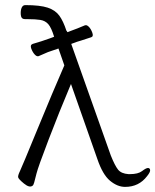

<svg xmlns="http://www.w3.org/2000/svg" viewBox="-20 -729 608 752"><path d="M244 -603Q288 -619 313 -630H314Q320 -632 328 -624Q336 -616 341.5 -601Q347 -586 337 -583L297 -570Q285 -567 259 -557L414 -120Q430 -80 442.5 -64.5Q455 -49 483 -47H489Q521 -47 536.5 -59Q552 -71 559.5 -71Q567 -71 568 -63Q569 -55 556 -39Q524 3 470 3Q440 3 411 -21Q382 -45 361 -107L258 -400L253 -388Q212 -291 170.5 -182.5Q129 -74 123 -49.5Q117 -25 114 -14.5Q111 -4 108 -2Q96 8 74 -10Q52 -28 51 -35Q50 -42 58 -58.5Q66 -75 126.5 -222.5Q187 -370 232 -473L209 -539L168 -525L131 -509H130Q124 -507 116 -515.5Q108 -524 102.5 -538.5Q97 -553 108 -557Q143 -567 176 -579L192 -585Q181 -621 169 -634.5Q157 -648 138 -651Q119 -654 89 -654H78Q63 -654 61.5 -670.5Q60 -687 64.5 -698Q69 -709 79 -709Q137 -709 167 -699Q197 -689 212.5 -667.5Q228 -646 240 -609Q241 -609 244 -603ZM61 -674Q61 -675 61 -675Z"/></svg>

Font: LXGW WenKai Lite Light
Style: Regular
Weight: 300
Designer: LXGW / Fontworks Inc.
Foundry: LXGW / Fontworks Inc.
Version: Version 1.511; March 25, 2025